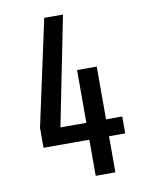

<svg xmlns="http://www.w3.org/2000/svg" viewBox="-80 -759 631 817"><g transform="rotate(-10 235.0 -350.0)"><path d="M352 -156V0H267V-156H69V-242L168 -700H249L155 -229H267V-457H352V-229H422V-156Z"/></g></svg>

Font: Share Tech
Style: Regular
Weight: 400
Designer: Ralph du Carrois
Foundry: Carrois Type Design
Version: Version 1.100